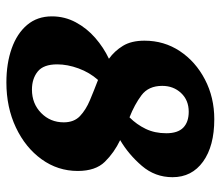

<svg xmlns="http://www.w3.org/2000/svg" viewBox="-66 -630 707 616"><g transform="rotate(90 288.0 -321.5)"><path d="M548 -521Q548 -465 511.5 -422.5Q475 -380 429 -353Q469 -334 498.5 -304Q528 -274 528 -217Q528 -153 490.5 -101Q453 -49 388.5 -18.5Q324 12 244 12Q183 12 135 -5Q87 -22 59.5 -54.5Q32 -87 32 -134Q32 -175 51 -210.5Q70 -246 101 -273Q132 -300 168 -317Q143 -335 126.5 -362Q110 -389 110 -431Q110 -494 143.5 -544.5Q177 -595 234.5 -625Q292 -655 362 -655Q448 -655 498 -619Q548 -583 548 -521ZM255 -488Q255 -444 285 -421.5Q315 -399 356 -383Q379 -406 393 -435Q407 -464 407 -501Q407 -538 389 -555.5Q371 -573 338 -573Q301 -573 278 -548.5Q255 -524 255 -488ZM186 -151Q186 -107 209 -88.5Q232 -70 267 -70Q312 -70 342 -99.5Q372 -129 372 -172Q372 -205 352 -224Q332 -243 301 -256Q270 -269 236 -282Q212 -255 199 -219.5Q186 -184 186 -151Z"/></g></svg>

Font: Petrona ExtraBold
Style: Italic
Weight: 800
Italic angle: -9°
Designer: Ringo R. Seeber
Foundry: Ringo R. Seeber
Version: Version 2.001; ttfautohint (v1.8.3)